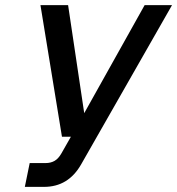

<svg xmlns="http://www.w3.org/2000/svg" viewBox="-20 -730 692 750"><path d="M77 0 96 -93H158Q178 -93 193 -101.5Q208 -110 220 -131L257 -196H222L138 -710H246L309 -288L545 -710H652L297 -88Q247 0 152 0Z"/></svg>

Font: Geist Mono Medium
Style: Italic
Weight: 500
Italic angle: -12°
Monospace: yes
Designer: Basement.studio, Andrés Briganti, Mateo Zaragoza
Foundry: Basement.studio, Vercel, Andrés Briganti, Guido Ferreyra, Mateo Zaragoza
Version: Version 1.500; ttfautohint (v1.8.4.7-5d5b)